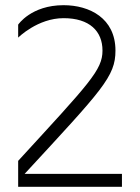

<svg xmlns="http://www.w3.org/2000/svg" viewBox="-20 -720 540 740"><path d="M50 -100V0H450V-50H75C375 -375 425 -425 425 -525C425 -650 325 -700 225 -700C100 -700 50 -625 50 -625V-575C50 -575 125 -650 225 -650C325 -650 375 -600 375 -525C375 -450 325 -400 50 -100Z"/></svg>

Font: LS-VG5000 Light
Style: Regular
Weight: 400
Designer: Justin Bihan, 2021
Foundry: Justin Bihan, 2021
Version: Version 1.000;Glyphs 3.1.2 (3151)